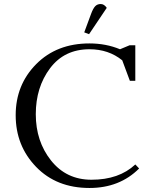

<svg xmlns="http://www.w3.org/2000/svg" viewBox="-20 -927 794 955"><path d="M58 -354Q58 -505 160 -608Q262 -711 425 -711Q507 -711 577 -682L625 -702H653V-525H626L588 -627Q520 -682 425 -682Q300 -682 229 -587.5Q158 -493 158 -359Q158 -224 234 -128.5Q310 -33 435 -33Q572 -33 653 -109L672 -89Q575 8 425 8Q261 8 159.5 -97Q58 -202 58 -354ZM399 -766 433 -858Q443 -885 453.5 -896Q464 -907 481 -907Q498 -907 511 -888L423 -757Z"/></svg>

Font: Dihjauti
Style: Bold
Weight: 700
Designer: T. Christopher White
Version: Version 3.0.0